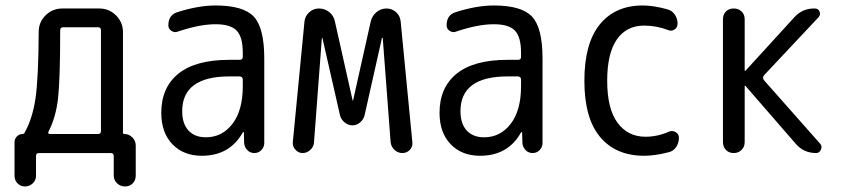

<svg xmlns="http://www.w3.org/2000/svg" viewBox="-20 -550 3040 690"><path d="M154.3 -77.1Q150.4 -68.4 160.2 -68.4H332Q342.8 -68.4 342.8 -79.1V-441.4Q342.8 -452.1 332 -452.1H207Q196.3 -452.1 196.3 -440.4Q196.3 -263.7 188.5 -195.8Q180.7 -127.9 154.3 -77.1ZM32.2 82V-38.1Q32.2 -50.8 40.5 -59.6Q48.8 -68.4 61.5 -68.4Q65.4 -68.4 67.4 -71.3Q96.7 -123 107.4 -195.3Q118.2 -267.6 119.1 -435.5Q119.1 -470.7 144 -495.1Q168.9 -519.5 204.1 -519.5H336.9Q372.1 -519.5 397 -494.6Q421.9 -469.7 421.9 -434.6V-73.2Q421.9 -68.4 427.7 -68.4Q443.4 -68.4 455.6 -56.2Q467.8 -43.9 467.8 -27.3V81.1Q467.8 97.7 457 108.9Q446.3 120.1 429.2 120.1Q412.1 120.1 400.4 108.4Q388.7 96.7 388.7 81.1V10.7Q388.7 0 377.9 0H120.1Q109.4 0 109.4 10.7V82Q109.4 97.7 97.7 108.9Q85.9 120.1 69.8 120.1Q53.7 120.1 43 108.9Q32.2 97.7 32.2 82Z M804.7 -275.4Q634.8 -275.4 634.8 -150.4Q634.8 -105.5 657.2 -81.1Q679.7 -56.6 719.7 -56.6Q778.3 -56.6 815.4 -105Q852.5 -153.3 852.5 -240.2V-263.7Q852.5 -274.4 841.8 -275.4ZM705.1 9.8Q639.6 9.8 599.6 -31.7Q559.6 -73.2 559.6 -144.5Q559.6 -235.4 621.1 -285.2Q682.6 -335 804.7 -335H841.8Q852.5 -335 852.5 -345.7V-360.4Q852.5 -417 830.6 -439.9Q808.6 -462.9 754.9 -462.9Q697.3 -462.9 619.1 -436.5Q607.4 -431.6 596.2 -439Q585 -446.3 585 -459Q585 -497.1 619.1 -506.8Q693.4 -530.3 754.9 -530.3Q854.5 -530.3 892.1 -490.2Q929.7 -450.2 929.7 -339.8V-36.1Q929.7 -21.5 919.4 -10.7Q909.2 0 894 0Q878.9 0 868.7 -10.7Q858.4 -21.5 857.4 -36.1L856.4 -74.2Q856.4 -75.2 855.5 -75.2Q853.5 -75.2 852.5 -74.2Q805.7 9.8 705.1 9.8Z M1067.4 0Q1052.7 0 1042 -11.7Q1031.2 -23.4 1032.2 -38.1L1074.2 -472.7Q1076.2 -492.2 1091.3 -505.9Q1106.4 -519.5 1126 -519.5Q1147.5 -519.5 1163.6 -506.3Q1179.7 -493.2 1183.6 -472.7L1247.1 -189.5Q1247.1 -188.5 1248 -188.5Q1249 -188.5 1249 -189.5L1312.5 -473.6Q1317.4 -493.2 1333 -506.3Q1348.6 -519.5 1369.1 -519.5Q1388.7 -519.5 1403.3 -506.3Q1418 -493.2 1419.9 -472.7L1461.9 -39.1Q1463.9 -23.4 1453.1 -11.7Q1442.4 0 1425.8 0Q1410.2 0 1397.9 -11.2Q1385.7 -22.5 1383.8 -39.1L1355.5 -413.1Q1355.5 -414.1 1354 -414.1Q1352.5 -414.1 1352.5 -413.1L1290 -134.8Q1286.1 -120.1 1273.9 -109.9Q1261.7 -99.6 1246.6 -99.6Q1231.4 -99.6 1218.8 -109.9Q1206.1 -120.1 1202.1 -134.8L1138.7 -413.1Q1138.7 -414.1 1137.7 -414.1Q1136.7 -414.1 1136.7 -413.1L1108.4 -38.1Q1107.4 -22.5 1095.2 -11.2Q1083 0 1067.4 0Z M1804.7 -275.4Q1634.8 -275.4 1634.8 -150.4Q1634.8 -105.5 1657.2 -81.1Q1679.7 -56.6 1719.7 -56.6Q1778.3 -56.6 1815.4 -105Q1852.5 -153.3 1852.5 -240.2V-263.7Q1852.5 -274.4 1841.8 -275.4ZM1705.1 9.8Q1639.6 9.8 1599.6 -31.7Q1559.6 -73.2 1559.6 -144.5Q1559.6 -235.4 1621.1 -285.2Q1682.6 -335 1804.7 -335H1841.8Q1852.5 -335 1852.5 -345.7V-360.4Q1852.5 -417 1830.6 -439.9Q1808.6 -462.9 1754.9 -462.9Q1697.3 -462.9 1619.1 -436.5Q1607.4 -431.6 1596.2 -439Q1585 -446.3 1585 -459Q1585 -497.1 1619.1 -506.8Q1693.4 -530.3 1754.9 -530.3Q1854.5 -530.3 1892.1 -490.2Q1929.7 -450.2 1929.7 -339.8V-36.1Q1929.7 -21.5 1919.4 -10.7Q1909.2 0 1894 0Q1878.9 0 1868.7 -10.7Q1858.4 -21.5 1857.4 -36.1L1856.4 -74.2Q1856.4 -75.2 1855.5 -75.2Q1853.5 -75.2 1852.5 -74.2Q1805.7 9.8 1705.1 9.8Z M2294.9 9.8Q2193.4 9.8 2136.7 -57.6Q2080.1 -125 2080.1 -259.8Q2080.1 -393.6 2135.3 -461.9Q2190.4 -530.3 2290 -530.3Q2329.1 -530.3 2377.9 -516.6Q2394.5 -512.7 2404.8 -498Q2415 -483.4 2415 -464.8Q2415 -451.2 2403.8 -443.8Q2392.6 -436.5 2379.9 -442.4Q2338.9 -458 2294.9 -458Q2231.4 -458 2196.8 -408.2Q2162.1 -358.4 2162.1 -259.8Q2162.1 -159.2 2199.2 -108.9Q2236.3 -58.6 2299.8 -58.6Q2342.8 -58.6 2384.8 -77.1Q2396.5 -82 2408.2 -75.2Q2419.9 -68.4 2419.9 -54.7Q2419.9 -37.1 2410.2 -22Q2400.4 -6.8 2382.8 -2.9Q2334 9.8 2294.9 9.8Z M2578.1 -39.1V-481.4Q2578.1 -498 2588.9 -508.8Q2599.6 -519.5 2616.7 -519.5Q2633.8 -519.5 2645 -508.8Q2656.2 -498 2656.2 -481.4V-295.9H2657.2H2659.2L2835 -488.3Q2864.3 -520.5 2908.2 -519.5Q2920.9 -519.5 2925.3 -508.3Q2929.7 -497.1 2921.9 -488.3L2725.6 -279.3Q2718.8 -270.5 2725.6 -261.7L2927.7 -33.2Q2935.5 -24.4 2930.2 -12.2Q2924.8 0 2913.1 0Q2868.2 0 2839.8 -33.2L2659.2 -241.2Q2658.2 -242.2 2657.2 -242.2Q2656.2 -242.2 2656.2 -241.2V-39.1Q2656.2 -22.5 2645 -11.2Q2633.8 0 2616.7 0Q2599.6 0 2588.9 -11.2Q2578.1 -22.5 2578.1 -39.1Z"/></svg>

Font: Rounded-X Mgen+ 2m regular
Style: Regular
Weight: 400
Designer: [Source Han Sans]
Ryoko NISHIZUKA  (kana & ideographs); Paul D. Hunt (Latin, Greek & Cyrillic); Wenlong ZHANG  (bopomofo
Version: Version 1.059.20150602